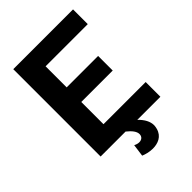

<svg xmlns="http://www.w3.org/2000/svg" viewBox="-254 -805 1088 1088"><g transform="rotate(-45 290.0 -261.0)"><path d="M545 -582V-700H66V0H266C295 23 312 45 312 66C312 87 297 98 278 98C268 98 257 95 246 89L236 163C252 170 279 178 307 178C347 178 389 163 402 114C404 106 406 97 406 89C406 59 390 29 360 0H545V-118H207V-296H459V-413H207V-582Z"/></g></svg>

Font: Arthouse Owned
Style: Bold
Weight: 700
Designer: Jeremy Tribby
Foundry: Tribby Type
Version: Version 1.000;PS 001.000;hotconv 1.0.88;makeotf.lib2.5.64775